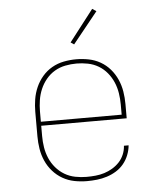

<svg xmlns="http://www.w3.org/2000/svg" viewBox="-54 -802 708 857"><g transform="rotate(-5 300.0 -374.0)"><path d="M301 8Q273 8 245 2.5Q217 -3 192.5 -17Q168 -31 149 -52.5Q130 -74 118.5 -100Q107 -126 102.5 -154Q98 -182 98 -210V-320Q98 -348 102.5 -376Q107 -404 118.5 -430Q130 -456 148.5 -477.5Q167 -499 191.5 -513Q216 -527 244 -532.5Q272 -538 300 -538Q328 -538 356 -532.5Q384 -527 408.5 -513Q433 -499 451.5 -477.5Q470 -456 481.5 -430Q493 -404 497.5 -376Q502 -348 502 -320V-256H119V-210Q119 -184 123 -159Q127 -134 137 -110.5Q147 -87 164 -67Q181 -47 203 -34Q225 -21 250.5 -16Q276 -11 301 -11Q321 -11 341.5 -13Q362 -15 381 -21Q400 -27 417.5 -37.5Q435 -48 448.5 -62.5Q462 -77 470 -96Q478 -115 479 -135H500Q498 -113 489.5 -91.5Q481 -70 466.5 -52.5Q452 -35 432.5 -23Q413 -11 391 -4Q369 3 346.5 5.5Q324 8 301 8ZM119 -274H481V-320Q481 -345 477 -370.5Q473 -396 463 -419.5Q453 -443 436.5 -463Q420 -483 398 -496Q376 -509 350.5 -514Q325 -519 300 -519Q275 -519 249.5 -514Q224 -509 202 -496Q180 -483 163.5 -463Q147 -443 137 -419.5Q127 -396 123 -370.5Q119 -345 119 -320ZM297 -605 282 -615 391 -756 409 -744Z"/></g></svg>

Font: Iosevka Slab Thin Extended
Style: Regular
Weight: 100
Width: 7
Monospace: yes
Designer: Belleve Invis
Foundry: Belleve Invis
Version: Version 11.1.1; ttfautohint (v1.8.3)